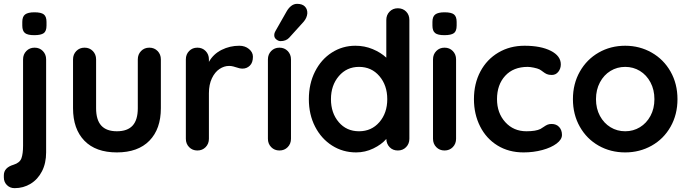

<svg xmlns="http://www.w3.org/2000/svg" viewBox="-40 -783 3580 999"><path d="M-20 140V129Q-20 89 31 74Q63 64 71.5 40.5Q80 17 80 -25V-474Q80 -500 97 -517.5Q114 -535 140 -535Q166 -535 183 -517.5Q200 -500 200 -474V10Q200 66 178.5 108Q157 150 119.5 173Q82 196 36 196Q12 196 -4 180Q-20 164 -20 140ZM76 -650V-669Q76 -697 91 -708Q106 -719 139 -719Q174 -719 188 -708Q202 -697 202 -669V-650Q202 -621 187.5 -610.5Q173 -600 138 -600Q104 -600 90 -611Q76 -622 76 -650Z M797 -474V-220Q797 -112 737.5 -51Q678 10 568 10Q458 10 399 -51Q340 -112 340 -220V-474Q340 -500 357 -517.5Q374 -535 400 -535Q426 -535 443 -517.5Q460 -500 460 -474V-220Q460 -159 487 -129.5Q514 -100 568 -100Q623 -100 650 -129.5Q677 -159 677 -220V-474Q677 -500 694 -517.5Q711 -535 737 -535Q763 -535 780 -517.5Q797 -500 797 -474Z M1276 -488Q1276 -457 1260 -441.5Q1244 -426 1222 -426Q1207 -426 1188 -433Q1185 -434 1174.5 -437Q1164 -440 1152 -440Q1126 -440 1102 -424Q1078 -408 1062.5 -375.5Q1047 -343 1047 -298V-61Q1047 -35 1030 -17.5Q1013 0 987 0Q961 0 944 -17.5Q927 -35 927 -61V-474Q927 -500 944 -517.5Q961 -535 987 -535Q1013 -535 1030 -517.5Q1047 -500 1047 -474V-461Q1070 -502 1113 -523.5Q1156 -545 1205 -545Q1235 -545 1255.5 -528Q1276 -511 1276 -488Z M1414 0Q1388 0 1371 -17.5Q1354 -35 1354 -61V-474Q1354 -500 1371 -517.5Q1388 -535 1414 -535Q1440 -535 1457 -517.5Q1474 -500 1474 -474V-61Q1474 -35 1457 -17.5Q1440 0 1414 0ZM1387 -602Q1387 -611 1393 -621L1451 -723Q1461 -741 1475 -752Q1489 -763 1506 -763Q1533 -763 1546.5 -749Q1560 -735 1559 -713Q1557 -690 1540 -670L1464 -586Q1448 -569 1419 -569Q1409 -569 1397.5 -578Q1386 -587 1387 -602Z M2090 -679V-61Q2090 -35 2073 -17.5Q2056 0 2030 0Q2004 0 1987.5 -17Q1971 -34 1970 -60Q1945 -31 1902.5 -10.5Q1860 10 1813 10Q1744 10 1688 -25.5Q1632 -61 1599.5 -124Q1567 -187 1567 -267Q1567 -347 1599 -410.5Q1631 -474 1686.5 -509.5Q1742 -545 1809 -545Q1857 -545 1899 -527.5Q1941 -510 1970 -483V-679Q1970 -705 1987 -722.5Q2004 -740 2030 -740Q2056 -740 2073 -723Q2090 -706 2090 -679ZM1975 -267Q1975 -339 1934 -387Q1893 -435 1828 -435Q1764 -435 1723 -387Q1682 -339 1682 -267Q1682 -195 1722.5 -147.5Q1763 -100 1828 -100Q1893 -100 1934 -147.5Q1975 -195 1975 -267Z M2273 0Q2247 0 2230 -17.5Q2213 -35 2213 -61V-474Q2213 -500 2230 -517.5Q2247 -535 2273 -535Q2299 -535 2316 -517.5Q2333 -500 2333 -474V-61Q2333 -35 2316 -17.5Q2299 0 2273 0ZM2210 -650V-669Q2210 -697 2225 -708Q2240 -719 2273 -719Q2308 -719 2322 -708Q2336 -697 2336 -669V-650Q2336 -621 2321.5 -610.5Q2307 -600 2272 -600Q2238 -600 2224 -611Q2210 -622 2210 -650Z M2878 -448Q2878 -426 2865 -409.5Q2852 -393 2831 -393Q2815 -393 2805 -397.5Q2795 -402 2785.5 -409.5Q2776 -417 2767 -422Q2757 -427 2737.5 -431Q2718 -435 2706 -435Q2631 -435 2588.5 -388.5Q2546 -342 2546 -267Q2546 -195 2589 -147.5Q2632 -100 2699 -100Q2748 -100 2772 -112Q2778 -115 2788.5 -122.5Q2799 -130 2808 -134Q2817 -138 2830 -138Q2855 -138 2869.5 -122Q2884 -106 2884 -81Q2884 -57 2856 -36Q2828 -15 2782 -2.5Q2736 10 2684 10Q2607 10 2548.5 -26Q2490 -62 2458 -125.5Q2426 -189 2426 -267Q2426 -348 2459.5 -411Q2493 -474 2553 -509.5Q2613 -545 2689 -545Q2774 -545 2826 -518.5Q2878 -492 2878 -448Z M3213 10Q3137 10 3075 -25Q3013 -60 2977 -123.5Q2941 -187 2941 -267Q2941 -347 2977 -410.5Q3013 -474 3075 -509.5Q3137 -545 3213 -545Q3288 -545 3350.5 -509.5Q3413 -474 3449 -410.5Q3485 -347 3485 -267Q3485 -187 3449 -123.5Q3413 -60 3350.5 -25Q3288 10 3213 10ZM3213 -435Q3171 -435 3136.5 -414Q3102 -393 3081.5 -354.5Q3061 -316 3061 -267Q3061 -218 3081.5 -180Q3102 -142 3136.5 -121Q3171 -100 3213 -100Q3255 -100 3289.5 -121Q3324 -142 3344.5 -180Q3365 -218 3365 -267Q3365 -316 3344.5 -354.5Q3324 -393 3289.5 -414Q3255 -435 3213 -435Z"/></svg>

Font: Quicksand
Style: Bold
Weight: 700
Version: Version 3.000